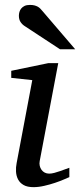

<svg xmlns="http://www.w3.org/2000/svg" viewBox="-20 -752 327 784"><path d="M263.2 -28.8Q257.3 -26.4 241.7 -19.5Q226.1 -12.7 205.1 -5.6Q184.1 1.5 160.9 6.8Q137.7 12.2 117.2 12.2Q91.3 12.2 76.2 3.4Q61 -5.4 53.7 -19.5Q46.4 -33.7 45.4 -51.3Q44.4 -68.8 47.9 -85.9L111.8 -424.8L25.9 -434.1V-462.9L176.8 -494.1H217.8L142.1 -94.2Q140.1 -84 142.3 -74.7Q144.5 -65.4 149.7 -58.3Q154.8 -51.3 162.8 -47.1Q170.9 -43 181.2 -43Q189.9 -43 201.9 -46.1Q213.9 -49.3 225.8 -53.5Q237.8 -57.6 248 -61.5Q258.3 -65.4 263.2 -66.9ZM225.1 -550.8 80.1 -646Q69.8 -652.8 63.5 -662.8Q57.1 -672.9 57.1 -688Q57.1 -695.3 59.3 -703.1Q61.5 -710.9 66.7 -717.3Q71.8 -723.6 80.3 -727.8Q88.9 -731.9 102.1 -731.9Q112.8 -731.9 120.4 -730Q127.9 -728 133.8 -724.9Q139.6 -721.7 144.3 -717Q148.9 -712.4 153.3 -707L287.1 -550.8Z"/></svg>

Font: Charis SIL Afr
Style: Italic
Weight: 400
Italic angle: -11°
Foundry: SIL International
Version: Version 5.000